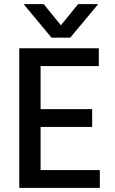

<svg xmlns="http://www.w3.org/2000/svg" viewBox="-20 -907 554 927"><path d="M176 -86H462V0H73V-674H457V-588H176V-380H425V-294H176ZM319 -725H229L94 -887H191L274 -785L357 -887H454Z"/></svg>

Font: Hind Medium
Style: Regular
Weight: 500
Designer: Manushi Parikh, Satya Rajpurohit
Foundry: Indian Type Foundry
Version: Version 1.201;PS 1.0;hotconv 1.0.78;makeotf.lib2.5.61930; tt